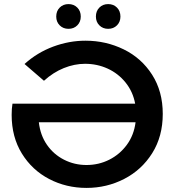

<svg xmlns="http://www.w3.org/2000/svg" viewBox="-20 -909 862 939"><path d="M776 -352Q776 -242 724.5 -160Q673 -78 587.5 -34Q502 10 403 10Q304 10 220.5 -33.5Q137 -77 87 -158Q37 -239 37 -347Q37 -378 41 -402H641Q630 -461 594 -505.5Q558 -550 506.5 -573.5Q455 -597 396 -597Q344 -597 292 -576Q240 -555 195 -514L100 -596Q162 -652 240 -681Q318 -710 398 -710Q498 -710 585 -667.5Q672 -625 724 -543.5Q776 -462 776 -352ZM643 -311H170Q177 -248 209.5 -201Q242 -154 293 -128Q344 -102 403 -102Q463 -102 514.5 -128Q566 -154 600.5 -201Q635 -248 643 -311ZM255 -828Q255 -855 272 -872Q289 -889 315 -889Q341 -889 358 -872Q375 -855 375 -828Q375 -802 358 -785Q341 -768 315 -768Q289 -768 272 -785Q255 -802 255 -828ZM449 -828Q449 -855 466 -872Q483 -889 509 -889Q535 -889 552 -872Q569 -855 569 -828Q569 -802 552 -785Q535 -768 509 -768Q483 -768 466 -785Q449 -802 449 -828Z"/></svg>

Font: APTA Sans SemiBold
Style: Bold
Weight: 600
Version: Version 7.200